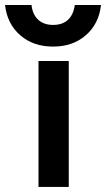

<svg xmlns="http://www.w3.org/2000/svg" viewBox="-104 -742 421 762"><path d="M296.9 -722.2Q288.6 -647.5 236.8 -602.3Q185.1 -557.1 106.9 -557.1Q27.8 -557.1 -23.9 -602.3Q-75.7 -647.5 -84 -722.2H21Q25.4 -684.1 47.6 -663.6Q69.8 -643.1 106.9 -643.1Q144 -643.1 165.8 -663.3Q187.5 -683.6 192.9 -722.2ZM48.8 -500H168.9V0H48.8Z"/></svg>

Font: Overused Grotesk SemiBold
Style: Regular
Weight: 600
Version: Version 0.002